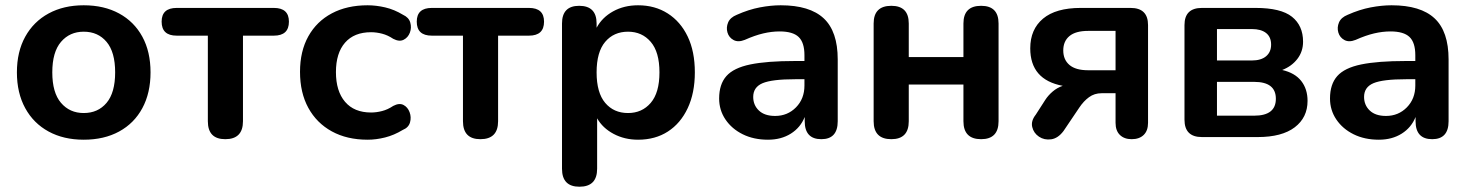

<svg xmlns="http://www.w3.org/2000/svg" viewBox="-20 -519 5572 727"><path d="M297 10Q221 10 164 -21Q107 -52 75.5 -109.5Q44 -167 44 -245Q44 -323 75.5 -380Q107 -437 164 -468Q221 -499 297 -499Q374 -499 431 -468Q488 -437 519 -380Q550 -323 550 -245Q550 -167 519 -109.5Q488 -52 431 -21Q374 10 297 10ZM297 -91Q351 -91 383.5 -129.5Q416 -168 416 -245Q416 -322 383.5 -360.5Q351 -399 297 -399Q244 -399 211 -360.5Q178 -322 178 -245Q178 -168 211 -129.5Q244 -91 297 -91Z M833 8Q767 8 767 -60V-384H649Q592 -384 592 -437Q592 -489 649 -489H1017Q1074 -489 1074 -437Q1074 -384 1017 -384H900V-60Q900 8 833 8Z M1372 10Q1294 10 1236.5 -21.5Q1179 -53 1147.5 -110.5Q1116 -168 1116 -247Q1116 -325 1147.5 -381.5Q1179 -438 1236.5 -468.5Q1294 -499 1372 -499Q1404 -499 1438.5 -491Q1473 -483 1506 -463Q1528 -453 1533.5 -433.5Q1539 -414 1532 -395.5Q1525 -377 1508.5 -368.5Q1492 -360 1469 -372Q1448 -386 1426.5 -391.5Q1405 -397 1385 -397Q1321 -397 1286.5 -357.5Q1252 -318 1252 -246Q1252 -174 1286.5 -133.5Q1321 -93 1385 -93Q1405 -93 1426.5 -98.5Q1448 -104 1469 -118Q1492 -130 1508 -121.5Q1524 -113 1531 -94Q1538 -75 1532.5 -55.5Q1527 -36 1505 -27Q1472 -7 1438 1.5Q1404 10 1372 10Z M1799 8Q1733 8 1733 -60V-384H1615Q1558 -384 1558 -437Q1558 -489 1615 -489H1983Q2040 -489 2040 -437Q2040 -384 1983 -384H1866V-60Q1866 8 1799 8Z M2358 -91Q2411 -91 2444 -129.5Q2477 -168 2477 -245Q2477 -322 2444 -360.5Q2411 -399 2358 -399Q2304 -399 2271.5 -360.5Q2239 -322 2239 -245Q2239 -168 2271.5 -129.5Q2304 -91 2358 -91ZM2174 188Q2108 188 2108 120V-430Q2108 -497 2173 -497Q2239 -497 2239 -430V-414Q2260 -453 2301.5 -476Q2343 -499 2396 -499Q2460 -499 2508.5 -468Q2557 -437 2584 -380.5Q2611 -324 2611 -245Q2611 -167 2584 -109.5Q2557 -52 2509 -21Q2461 10 2396 10Q2345 10 2303.5 -12Q2262 -34 2241 -71V120Q2241 188 2174 188Z M2888 10Q2834 10 2792.5 -10.5Q2751 -31 2727 -66.5Q2703 -102 2703 -146Q2703 -200 2730.5 -231Q2758 -262 2821 -275Q2884 -288 2990 -288H3026V-310Q3026 -358 3004 -379Q2982 -400 2932 -400Q2902 -400 2870 -392.5Q2838 -385 2800 -368Q2775 -358 2757.5 -367.5Q2740 -377 2734.5 -396Q2729 -415 2737 -434Q2745 -453 2770 -463Q2815 -483 2857 -491Q2899 -499 2936 -499Q3046 -499 3099 -449.5Q3152 -400 3152 -294V-60Q3152 8 3090 8Q3027 8 3027 -60V-76Q3011 -36 2974.5 -13Q2938 10 2888 10ZM3026 -219H2991Q2903 -219 2867.5 -204Q2832 -189 2832 -152Q2832 -121 2853.5 -100.5Q2875 -80 2915 -80Q2962 -80 2994 -112.5Q3026 -145 3026 -195Z M3355 8Q3288 8 3288 -60V-430Q3288 -497 3355 -497Q3421 -497 3421 -430V-303H3628V-430Q3628 -497 3695 -497Q3761 -497 3761 -430V-60Q3761 8 3695 8Q3628 8 3628 -60V-199H3421V-60Q3421 8 3355 8Z M4100 -253H4204V-402H4100Q4053 -402 4029.5 -382.5Q4006 -363 4006 -328Q4006 -293 4029.5 -273Q4053 -253 4100 -253ZM4265 8Q4237 8 4220.5 -8Q4204 -24 4204 -54V-166H4151Q4124 -166 4103.5 -151Q4083 -136 4067 -112L4007 -23Q3986 5 3960 8.5Q3934 12 3914 -1.5Q3894 -15 3888.5 -38Q3883 -61 3902 -85L3938 -141Q3949 -158 3966 -172.5Q3983 -187 4004 -194Q3881 -217 3881 -336Q3881 -408 3929.5 -448.5Q3978 -489 4072 -489H4261Q4327 -489 4327 -424V-54Q4327 -24 4310.5 -8Q4294 8 4265 8Z M4588 -81H4729Q4811 -81 4811 -145Q4811 -209 4729 -209H4588ZM4588 -290H4720Q4755 -290 4774 -306Q4793 -322 4793 -350Q4793 -379 4774 -394Q4755 -409 4720 -409H4588ZM4531 0Q4465 0 4465 -66V-424Q4465 -489 4531 -489H4734Q4830 -489 4872 -455.5Q4914 -422 4914 -361Q4914 -324 4892.5 -296Q4871 -268 4835 -254Q4883 -243 4907 -212.5Q4931 -182 4931 -137Q4931 -74 4882.5 -37Q4834 0 4742 0Z M5201 10Q5147 10 5105.5 -10.5Q5064 -31 5040 -66.5Q5016 -102 5016 -146Q5016 -200 5043.5 -231Q5071 -262 5134 -275Q5197 -288 5303 -288H5339V-310Q5339 -358 5317 -379Q5295 -400 5245 -400Q5215 -400 5183 -392.5Q5151 -385 5113 -368Q5088 -358 5070.5 -367.5Q5053 -377 5047.5 -396Q5042 -415 5050 -434Q5058 -453 5083 -463Q5128 -483 5170 -491Q5212 -499 5249 -499Q5359 -499 5412 -449.5Q5465 -400 5465 -294V-60Q5465 8 5403 8Q5340 8 5340 -60V-76Q5324 -36 5287.5 -13Q5251 10 5201 10ZM5339 -219H5304Q5216 -219 5180.5 -204Q5145 -189 5145 -152Q5145 -121 5166.5 -100.5Q5188 -80 5228 -80Q5275 -80 5307 -112.5Q5339 -145 5339 -195Z"/></svg>

Font: Chiron GoRound TC SB
Style: Regular
Weight: 500
Designer: Ryoko NISHIZUKA 西塚涼子 (kana, bopomofo & ideographs); Paul D. Hunt (Latin, Greek & Cyrillic); Sandoll Communications 산돌커뮤니
Foundry: Adobe
Version: Version 1.000;hotconv 1.1.1;makeotfexe 2.6.0